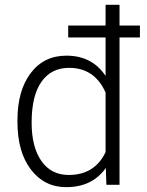

<svg xmlns="http://www.w3.org/2000/svg" viewBox="-20 -770 612 800"><path d="M563 -613.8H478V0H423.3L420.9 -70.3Q364.7 9.8 255.9 9.8Q164.6 9.8 108.6 -63.7Q52.7 -137.2 52.7 -262.2V-269Q52.7 -392.1 107.7 -465.1Q162.6 -538.1 256.8 -538.1Q363.8 -538.1 419.9 -453.6V-613.8H264.2V-663.6H419.9V-750H478V-663.6H563ZM111.8 -258.8Q111.8 -157.7 152.3 -99.4Q192.9 -41 266.6 -41Q374.5 -41 419.9 -136.2V-384.3Q374.5 -487.3 267.6 -487.3Q193.8 -487.3 152.8 -429.4Q111.8 -371.6 111.8 -258.8Z"/></svg>

Font: Roboto Light
Style: Regular
Weight: 300
Designer: Google
Version: Version 2.134; 2016; ttfautohint (v1.6)